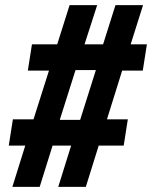

<svg xmlns="http://www.w3.org/2000/svg" viewBox="-20 -725 590 745"><path d="M28 0 78 -160H14L30 -262H110L170 -451H88L104 -553H202L250 -705H357L308 -553H380L428 -705H535L487 -553H550L534 -451H454L395 -262H476L460 -160H363L313 0H206L256 -160H184L134 0ZM212 -260H291L352 -453H273Z"/></svg>

Font: Nunito Sans 10pt Condensed Black
Style: Italic
Weight: 900
Width: 3
Italic angle: -9°
Designer: Vernon Adams
Foundry: Vernon Adams
Version: Version 3.101;gftools[0.9.27]